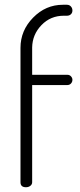

<svg xmlns="http://www.w3.org/2000/svg" viewBox="-20 -786 336 806"><path d="M66 -21V-585Q66 -658 119 -712Q172 -766 244 -766H261Q271 -766 277.5 -759Q284 -752 284 -742Q284 -732 277.5 -726Q271 -720 261 -720H248Q192 -720 154 -680.5Q116 -641 115 -587V-472H263Q272 -472 278 -465.5Q284 -459 284 -451Q284 -442 278 -435.5Q272 -429 263 -429H115V-21Q115 -12 107.5 -6Q100 0 89 0Q66 0 66 -21Z"/></svg>

Font: Terminal Dosis
Style: Light
Weight: 300
Designer: EdgarTolentino, PabloImpallari, IginoMarini
Foundry: EdgarTolentino, PabloImpallari, IginoMarini
Version: Version 1.006